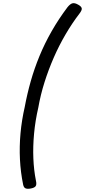

<svg xmlns="http://www.w3.org/2000/svg" viewBox="-20 -1104 532 1203"><path d="M478 -1019Q432 -959 391 -889Q350 -819 317 -743.5Q284 -668 259 -589Q234 -510 220 -430Q201 -348 193.5 -267Q186 -186 189 -112Q192 -38 205 27Q211 53 203 63Q195 73 173 77Q153 81 141 76.5Q129 72 125 53Q109 -25 105 -105.5Q101 -186 108.5 -268.5Q116 -351 135 -434Q150 -515 172.5 -594.5Q195 -674 227.5 -753Q260 -832 304 -909Q348 -986 403 -1059Q420 -1080 434.5 -1083.5Q449 -1087 471 -1074Q489 -1064 492 -1052.5Q495 -1041 478 -1019Z"/></svg>

Font: Playwrite AU NSW
Style: Regular
Weight: 400
Designer: Veronika Burian, José Scaglione
Foundry: TypeTogether
Version: Version 1.002